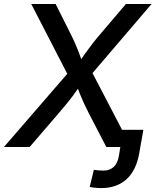

<svg xmlns="http://www.w3.org/2000/svg" viewBox="-40 -748 791 977"><path d="M-20 0 337.9 -413.6 324.2 -330.1 119.1 -727.5H243.2L315.4 -583.5Q332 -550.8 342.8 -526.1Q353.5 -501.5 362.3 -478Q371.1 -454.6 381.3 -424.8H357.9Q377.9 -454.1 394.8 -477.8Q411.6 -501.5 430.9 -526.4Q450.2 -551.3 478 -583.5L600.6 -727.5H731L396 -335.4L409.7 -416.5L626.5 0H501L410.6 -174.3Q396 -203.6 386 -225.1Q376 -246.6 367.7 -267.6Q359.4 -288.6 349.1 -315.9H370.1Q351.6 -289.1 336.2 -267.8Q320.8 -246.6 303.2 -225.1Q285.6 -203.6 260.7 -174.3L110.8 0ZM476.1 209Q460 209 445.1 207.5Q430.2 206.1 416.5 203.1L437.5 116.2Q449.2 118.2 462.6 119.1Q476.1 120.1 487.8 120.1Q517.6 120.1 538.3 101.6Q559.1 83 565.4 42.5L572.3 0H530.3L544.9 -87.4H689.5L668.5 31.7Q653.3 119.1 603.8 164.1Q554.2 209 476.1 209Z"/></svg>

Font: Inter 16pt Medium
Style: Italic
Weight: 500
Italic angle: -9.3988°
Version: Version 4.001;git-66647c0bb